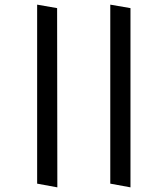

<svg xmlns="http://www.w3.org/2000/svg" viewBox="-20 -791 722 827"><path d="M542 -756V16L455 0V-771ZM226 -756 227 16 140 0V-771Z"/></svg>

Font: Palanquin
Style: Regular
Weight: 400
Designer: Pria Ravichandran
Version: Version 1.0.4